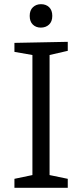

<svg xmlns="http://www.w3.org/2000/svg" viewBox="-20 -898 392 918"><path d="M304 -655 217 -635V-61L304 -43V0H49V-43L135 -61V-635L49 -650V-693L304 -698ZM175 -766Q152 -766 137 -780.5Q122 -795 122 -822Q122 -849 137.5 -863.5Q153 -878 176 -878Q200 -878 215 -863.5Q230 -849 230 -822Q230 -795 214.5 -780.5Q199 -766 175 -766Z"/></svg>

Font: Bitter
Style: Regular
Weight: 400
Designer: Sol Matas, and Bitter project Authors
Foundry: Sol Matas
Version: Version 2.001